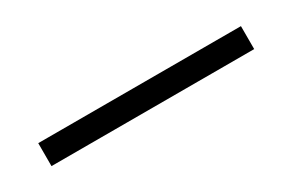

<svg xmlns="http://www.w3.org/2000/svg" viewBox="12 -630 841 552"><g transform="rotate(-30 432.0 -354.0)"><path d="M95.7 -391.6H768.6V-315.4H95.7Z"/></g></svg>

Font: Pretendard GOV
Style: Regular
Weight: 400
Designer: Base glyphs from Inter by Rasmus Andersson; Hangeul glyphs from Noto Sans CJK(Source Han Sans) by Jang Soo-young and Kan
Foundry: Kil Hyung-jin
Version: Version 1.309